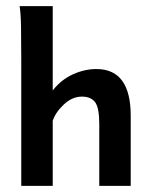

<svg xmlns="http://www.w3.org/2000/svg" viewBox="-20 -606 492 626"><path d="M49.3 0Q49.3 0 49.3 -25.1Q49.3 -50.3 49.3 -91.1Q49.3 -131.8 49.3 -179.9Q49.3 -228 49.3 -274.9Q49.3 -321.8 49.3 -358.9Q49.3 -396 49.3 -413.6Q49.3 -472.7 48.6 -517.3Q47.9 -562 43.9 -585.9H151.9Q151.9 -585.9 151.9 -559.6Q151.9 -533.2 151.9 -493.9Q151.9 -454.6 151.9 -414.3Q151.9 -374 151.9 -345Q151.9 -315.9 151.9 -311Q178.7 -345.7 217 -363.3Q255.4 -380.9 294.4 -380.9Q406.2 -380.9 406.2 -228.5Q406.2 -210.4 406.2 -181.9Q406.2 -153.3 406.2 -122.1Q406.2 -90.8 406.2 -63Q406.2 -35.2 406.2 -17.6Q406.2 0 406.2 0H303.7Q303.7 0 303.7 -23.7Q303.7 -47.4 303.7 -81.8Q303.7 -116.2 303.7 -149.2Q303.7 -182.1 303.7 -201.2Q303.7 -254.9 290 -272.9Q276.4 -291 247.1 -291Q215.8 -291 188.7 -265.9Q161.6 -240.7 151.9 -212.4V0Z"/></svg>

Font: Harmattan
Style: Bold
Weight: 700
Designer: George W. Nuss III and SIL International
Foundry: SIL International
Version: Version 4.000